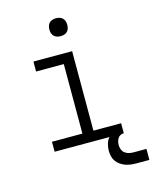

<svg xmlns="http://www.w3.org/2000/svg" viewBox="-131 -809 863 1078"><g transform="rotate(-15 300.5 -270.0)"><path d="M99 0V-58H276V-462H115V-520H340V-58H501V0ZM300 -618Q289 -618 279 -621Q269 -624 261.5 -631.5Q254 -639 251 -649Q248 -659 248 -670Q248 -681 251 -691Q254 -701 261.5 -708.5Q269 -716 279 -719Q289 -722 300 -722Q311 -722 321 -719Q331 -716 338.5 -708.5Q346 -701 349 -691Q352 -681 352 -670Q352 -659 349 -649Q346 -639 338.5 -631.5Q331 -624 321 -621Q311 -618 300 -618ZM526 182Q510 182 493.5 180Q477 178 462 172.5Q447 167 433.5 157.5Q420 148 410.5 134.5Q401 121 397.5 105Q394 89 394 73Q394 52 400.5 31Q407 10 422.5 -5Q438 -20 459 -26.5Q480 -33 501 -33V0Q491 0 481.5 4.5Q472 9 466.5 18Q461 27 458.5 37Q456 47 456 57Q456 71 461 83.5Q466 96 476.5 104Q487 112 500 115Q513 118 526 118H601V182Z"/></g></svg>

Font: Iosevka Custom Light Extended
Style: Regular
Weight: 300
Width: 7
Monospace: yes
Designer: Belleve Invis
Foundry: Belleve Invis
Version: Version 11.2.4; ttfautohint (v1.8.4)